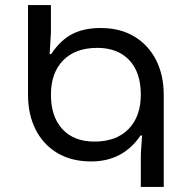

<svg xmlns="http://www.w3.org/2000/svg" viewBox="-20 -734 743 754"><path d="M533 0V-116Q533 -136 535 -158.5Q537 -181 538 -202H532Q463 -100 338 -100Q261 -100 205.5 -133Q150 -166 120 -225Q90 -284 90 -362V-714H180V-608Q180 -602 178.5 -580.5Q177 -559 175 -522H181Q219 -578 265 -601Q311 -624 375 -624Q453 -624 508.5 -590Q564 -556 593.5 -497Q623 -438 623 -362V0ZM351 -178Q437 -178 485 -227.5Q533 -277 533 -362Q533 -450 487.5 -498Q442 -546 362 -546Q276 -546 228 -497Q180 -448 180 -362Q180 -276 225 -227Q270 -178 351 -178Z"/></svg>

Font: Go Noto Kurrent-Regular
Style: Regular
Weight: 400
Designer: Monotype Design Team
Foundry: Monotype Imaging Inc.
Version: Version 2.012; ttfautohint (v1.8.4.7-5d5b)